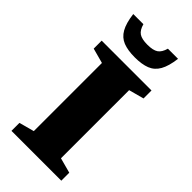

<svg xmlns="http://www.w3.org/2000/svg" viewBox="-287 -1000 1064 1064"><g transform="rotate(45 245.0 -467.5)"><path d="M440.5 -62.5V0H50V-62.5L138.5 -86.5V-620.5L50 -644.5V-707H440.5V-644.5L351.5 -620.5V-86.5ZM245 -870Q289 -870 310 -884.2Q331 -898.5 341 -935H420.5Q412.5 -871 392.2 -835.2Q372 -799.5 336 -785.2Q300 -771 245 -771Q190 -771 154 -785.2Q118 -799.5 97.8 -835.2Q77.5 -871 69.5 -935H149Q159 -898.5 180 -884.2Q201 -870 245 -870Z"/></g></svg>

Font: Newsreader Caption
Style: Bold
Weight: 700
Designer: Hugues Gentile
Foundry: Production Type
Version: Version 1.001